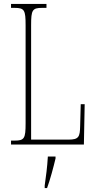

<svg xmlns="http://www.w3.org/2000/svg" viewBox="-20 -734 488 975"><path d="M36 0H406L410 -205H390L387 -94C386 -39 380 -25 328 -25H138V-606C138 -683 144 -694 194 -694H216V-714H36V-694H54C104 -694 110 -683 110 -606V-108C110 -31 104 -20 54 -20H36ZM207 208V221H219C234 181 252 113 262 71V61H223C220 114 214 159 207 208Z"/></svg>

Font: Noto Serif Sinhala ExtraCondensed Thin
Style: Regular
Weight: 100
Width: 2
Designer: Jelle Bosma - Monotype Design Team
Foundry: Monotype Imaging Inc.
Version: Version 2.007